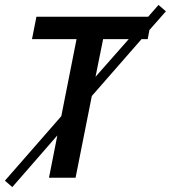

<svg xmlns="http://www.w3.org/2000/svg" viewBox="-42 -722 694 780"><path d="M8 38 -22 12 207 -250 269 -563H88L106 -654H560L602 -702L632 -676L565 -600L558 -563H533L331 -332L265 0H157L191 -172ZM377 -563 346 -410 481 -563Z"/></svg>

Font: Source Sans 3 Semibold
Style: Italic
Weight: 600
Italic angle: -11°
Designer: Paul D. Hunt
Foundry: Adobe
Version: Version 3.052;hotconv 1.1.0;makeotfexe 2.6.0